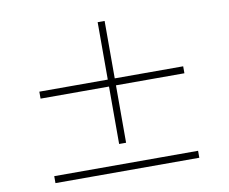

<svg xmlns="http://www.w3.org/2000/svg" viewBox="-82 -901 1165 978"><g transform="rotate(-10 500.0 -412.0)"><path d="M872 -464V-500H518V-797H482V-500H128V-464H482V-167H518V-464ZM872 -63H128V-27H872Z"/></g></svg>

Font: Harano Aji Gothic K1 ExtraLight
Style: Regular
Weight: 250
Foundry: Masamichi Hosoda
Version: HaranoAjiGothicK1-ExtraLight version 20230610;ttx 4.39.4